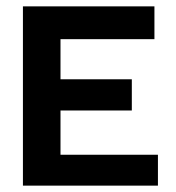

<svg xmlns="http://www.w3.org/2000/svg" viewBox="-20 -583 552 603"><path d="M52 0V-563H465V-460H170V-334H394V-236H170V-97H476V0Z"/></svg>

Font: Darker Grotesque Light ExtraBold
Style: Regular
Weight: 800
Version: Version 1.000;gftools[0.9.28]